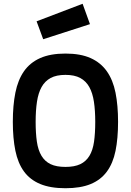

<svg xmlns="http://www.w3.org/2000/svg" viewBox="-20 -987 696 1018"><path d="M327 -102Q375 -102 405.5 -116.5Q436 -131 454 -160.5Q472 -190 478.5 -235Q485 -280 485 -341Q485 -401 478 -447.5Q471 -494 453.5 -525.5Q436 -557 405.5 -573.5Q375 -590 327 -590Q279 -590 248.5 -573.5Q218 -557 200.5 -525.5Q183 -494 176 -447.5Q169 -401 169 -341Q169 -281 175.5 -236Q182 -191 200 -161Q218 -131 248.5 -116.5Q279 -102 327 -102ZM327 11Q247 11 193 -11.5Q139 -34 107 -78Q75 -122 61.5 -188Q48 -254 48 -341Q48 -428 61.5 -495.5Q75 -563 107 -609Q139 -655 193 -679Q247 -703 327 -703Q407 -703 460.5 -679Q514 -655 546.5 -609Q579 -563 592.5 -495.5Q606 -428 606 -341Q606 -253 592.5 -187Q579 -121 546.5 -77Q514 -33 460.5 -11Q407 11 327 11ZM418 -967 457 -859 209 -779 174 -874Z"/></svg>

Font: Panefresco 800wt
Style: Regular
Weight: 800
Designer: Campivisivi
Foundry: Campivisivi & Chank Co
Version: Version 1.001